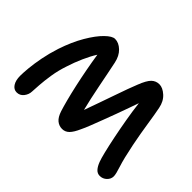

<svg xmlns="http://www.w3.org/2000/svg" viewBox="-135 -994 1286 1286"><g transform="rotate(45 508.0 -351.0)"><path d="M904 10Q881 10 865 -7.5Q849 -25 837 -57Q829 -78 817 -127Q805 -176 791.5 -242Q778 -308 765.5 -380.5Q753 -453 745 -520Q735 -491 720.5 -450.5Q706 -410 689 -363.5Q672 -317 654.5 -271.5Q637 -226 622 -187Q607 -148 595 -124Q574 -76 553 -55Q532 -34 503 -34Q474 -34 451.5 -52.5Q429 -71 415 -114Q405 -145 392 -194.5Q379 -244 365.5 -305Q352 -366 340 -430Q328 -494 319 -553Q294 -514 270 -460Q246 -406 229 -352Q209 -293 200 -235.5Q191 -178 188 -133.5Q185 -89 184 -69Q183 -40 164 -16Q145 8 115 8Q87 8 70 -18Q53 -44 53 -88Q53 -116 57.5 -163.5Q62 -211 73.5 -270.5Q85 -330 106 -395Q138 -491 180 -562.5Q222 -634 262 -673Q302 -712 328 -712Q364 -712 396 -681.5Q428 -651 439 -598Q447 -560 456.5 -512.5Q466 -465 476 -414Q486 -363 496.5 -315Q507 -267 517 -228Q535 -278 554.5 -333Q574 -388 592 -440Q610 -492 625.5 -534.5Q641 -577 651 -601Q675 -663 698 -685Q721 -707 753 -707Q785 -707 819 -676.5Q853 -646 863 -594Q873 -545 885 -465Q897 -385 915 -294Q937 -185 955 -130.5Q973 -76 973 -55Q973 -29 952.5 -9.5Q932 10 904 10Z"/></g></svg>

Font: Shantell Sans Normal
Style: Regular
Weight: 600
Designer: Stephen Nixon, Anya Danilova, Shantell Martin
Foundry: Arrow Type
Version: Version 1.009;[a7da0bfa3]